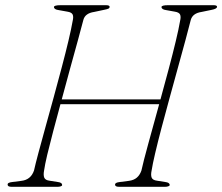

<svg xmlns="http://www.w3.org/2000/svg" viewBox="-20 -720 856 740"><path d="M150 -63.5Q146.5 -45.5 150.5 -35.5Q154.5 -25.5 171 -23.5L203 -18.5Q219.5 -16.5 219.5 -7Q219.5 -3.5 214 -1.8Q208.5 0 201.5 0H25Q9.5 0 9.5 -8Q8 -16.5 27.5 -18.5L62.5 -23Q98.5 -27 111 -62.5Q116.5 -87.5 128.2 -131.2Q140 -175 155.2 -230Q170.5 -285 186.8 -344.5Q203 -404 218 -460.5Q233 -517 244 -563.5Q255 -610 260 -639Q264 -655.5 260 -664Q256 -672.5 240 -675L206.5 -681Q188 -683.5 188 -693Q188 -700 214.5 -700H388Q402.5 -700 402.5 -694Q402.5 -689 398 -686.8Q393.5 -684.5 380.5 -682L343 -674Q308.5 -669 301.5 -644Q293.5 -613 280 -563.8Q266.5 -514.5 250.2 -455.8Q234 -397 218 -337H598.5Q615 -397 630.5 -455.2Q646 -513.5 657.5 -561.5Q669 -609.5 674 -639Q678 -655.5 674 -664Q670 -672.5 654 -675L620.5 -681Q602.5 -683.5 602.5 -693Q602.5 -700 628.5 -700H802.5Q816.5 -700 816.5 -694Q816.5 -686 795.5 -682L757 -674Q723 -669 715.5 -644Q708 -613.5 694.8 -565.2Q681.5 -517 665.8 -459.5Q650 -402 633.5 -342Q617 -282 602.5 -227Q588 -172 578 -129.2Q568 -86.5 564.5 -63.5Q560.5 -45.5 564.5 -35.5Q568.5 -25.5 585.5 -23.5L617 -18.5Q634 -16.5 634 -7Q634 -3.5 628.2 -1.8Q622.5 0 615.5 0H439.5Q423.5 0 423.5 -8Q422.5 -16.5 442 -18.5L477 -23Q496 -25.5 507.5 -35.5Q519 -45.5 525 -62.5Q532.5 -97 551.8 -167.2Q571 -237.5 593.5 -318.5H213Q198 -263.5 184.8 -213.2Q171.5 -163 162.2 -124Q153 -85 150 -63.5Z"/></svg>

Font: Fraunces 9pt Thin
Style: Italic
Weight: 100
Italic angle: -16°
Version: Version 1.000;[b76b70a41]